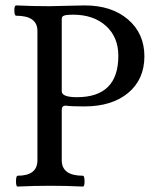

<svg xmlns="http://www.w3.org/2000/svg" viewBox="-20 -686 573 709"><path d="M44.9 2.9Q39.1 2.9 39.1 -16.6Q39.1 -36.1 44.9 -37.1Q118.2 -37.1 118.2 -94.2V-571.8Q118.2 -627.9 40 -627.9Q33.2 -627.9 33 -647Q32.7 -666 40 -666Q100.1 -663.1 162.1 -663.1Q183.6 -663.1 227.5 -664.6Q271.5 -666 293 -666Q392.1 -666 452.6 -614.3Q513.2 -562.5 513.2 -478Q513.2 -393.1 453.4 -343Q393.6 -293 291 -293Q243.2 -293 222.2 -295.9Q208 -295.9 208 -279.8V-94.2Q208 -37.1 286.1 -37.1Q292 -37.1 292.2 -17.1Q292.5 2.9 286.1 2.9Q224.6 0 166 0Q105 0 44.9 2.9ZM264.2 -327.1Q417 -327.1 417 -480Q417 -548.8 371.3 -590.3Q325.7 -631.8 249 -631.8Q227.1 -631.8 217.5 -628.7Q208 -625.5 208 -617.2V-349.1Q208 -327.1 264.2 -327.1Z"/></svg>

Font: Junicode SmCond Medium
Style: Regular
Weight: 500
Width: 4
Designer: Peter S. Baker
Version: Version 2.206